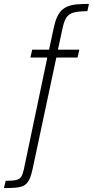

<svg xmlns="http://www.w3.org/2000/svg" viewBox="-90 -763 473 978"><path d="M-70 195 -61 158Q-24 158 -6.5 153.5Q11 149 18.5 136.5Q26 124 31 102L151 -470H65L74 -510H160L183 -618Q190 -652 200 -674.5Q210 -697 224 -710.5Q238 -724 258 -731.5Q278 -739 303.5 -741Q329 -743 363 -743L355 -706Q312 -706 287 -699.5Q262 -693 249.5 -675Q237 -657 230 -625L205 -510H314L305 -470H197L78 89Q72 119 64.5 139Q57 159 46.5 170.5Q36 182 20.5 187Q5 192 -17 193.5Q-39 195 -70 195Z"/></svg>

Font: Saira SemiCondensed ExtraLight
Style: Italic
Weight: 250
Width: 4
Italic angle: -12°
Designer: Hector Gatti with collaboration of the Omnibus-Type team
Foundry: Omnibus-Type
Version: Version 1.101